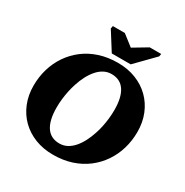

<svg xmlns="http://www.w3.org/2000/svg" viewBox="-204 -1075 1205 1250"><g transform="rotate(30 398.5 -450.0)"><path d="M368.4 -752.6H510.6L645.2 -890.2L649 -910.4H562.6L406.8 -817.2H495.4L375.4 -910.4H285.4L281.6 -890.2ZM366 10Q291.6 10 230.3 -14.1Q169 -38.2 124.8 -81.8Q80.6 -125.4 56.3 -185.5Q32 -245.6 32 -316.6Q32 -383 49.8 -443.2Q67.6 -503.4 102 -553.9Q136.4 -604.4 185.3 -641.7Q234.2 -679 297.2 -699.5Q360.2 -720 434.8 -720Q509.2 -720 570.5 -695.9Q631.8 -671.8 676 -628.2Q720.2 -584.6 744.5 -524.8Q768.8 -465 768.8 -393.4Q768.8 -327 751 -266.8Q733.2 -206.6 698.8 -156.1Q664.4 -105.6 615.5 -68.3Q566.6 -31 503.9 -10.5Q441.2 10 366 10ZM435.8 -636Q405 -636 378.8 -622.2Q352.6 -608.4 330.9 -583.5Q309.2 -558.6 292.3 -526.2Q275.4 -493.8 263.2 -456Q253.6 -426.8 246.9 -395.4Q240.2 -364 236.7 -331.9Q233.2 -299.8 233.2 -268.6Q233.2 -221.8 241.3 -185.8Q249.4 -149.8 265.8 -124.7Q282.2 -99.6 307.2 -86.8Q332.2 -74 365 -74Q395.8 -74 422 -87.8Q448.2 -101.6 469.9 -126.5Q491.6 -151.4 508.5 -184.1Q525.4 -216.8 537.6 -254Q547.8 -283.6 554.2 -314.8Q560.6 -346 564.1 -378.1Q567.6 -410.2 567.6 -441.4Q567.6 -488.2 559.5 -524.2Q551.4 -560.2 535 -585.3Q518.6 -610.4 493.6 -623.2Q468.6 -636 435.8 -636Z"/></g></svg>

Font: Roboto Serif 20pt
Style: Italic
Weight: 400
Italic angle: -10°
Designer: Greg Gazdowicz
Foundry: Commercial Type
Version: Version 1.008